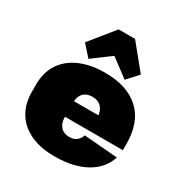

<svg xmlns="http://www.w3.org/2000/svg" viewBox="-187 -953 1061 1111"><g transform="rotate(30 344.0 -398.0)"><path d="M330 13Q238 13 171 -18Q104 -49 68 -107Q32 -165 32 -245V-295Q32 -376 70 -433.5Q108 -491 178.5 -522Q249 -553 345 -553Q494 -553 575.5 -477.5Q657 -402 657 -256V-216H227V-320H470L434 -282V-306Q434 -348 411.5 -372Q389 -396 351 -396Q313 -396 291.5 -374Q270 -352 270 -312V-214Q270 -174 291 -150.5Q312 -127 349 -127Q380 -127 398 -142Q416 -157 423 -180L648 -162Q621 -78 538.5 -32.5Q456 13 330 13ZM155 -647 286 -809H396L528 -647L462 -574L267 -720H416L220 -574Z"/></g></svg>

Font: Pathway Extreme SemiCondensed Black
Style: Regular
Weight: 900
Width: 4
Version: Version 1.001;gftools[0.9.26]